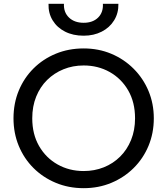

<svg xmlns="http://www.w3.org/2000/svg" viewBox="-20 -968 874 1003"><path d="M417 15Q338.5 15 271.8 -12.8Q205 -40.5 155.2 -90Q105.5 -139.5 78 -206Q50.5 -272.5 50.5 -350Q50.5 -428 78 -494.5Q105.5 -561 155.2 -610.5Q205 -660 271.8 -687.5Q338.5 -715 417 -715Q495 -715 561.5 -687Q628 -659 678 -609Q728 -559 755.8 -492.8Q783.5 -426.5 783.5 -350Q783.5 -272.5 755.8 -206Q728 -139.5 678 -90Q628 -40.5 561.5 -12.8Q495 15 417 15ZM417 -74.5Q473.5 -74.5 522.2 -94Q571 -113.5 607.5 -149.8Q644 -186 664.8 -237Q685.5 -288 685.5 -350Q685.5 -433.5 649.8 -495.5Q614 -557.5 553 -591.8Q492 -626 417 -626Q360.5 -626 311.8 -606.2Q263 -586.5 226.2 -550.2Q189.5 -514 169 -463.2Q148.5 -412.5 148.5 -350Q148.5 -267 184.2 -205Q220 -143 281 -108.8Q342 -74.5 417 -74.5ZM417 -781.5Q361.5 -781.5 319.8 -802.8Q278 -824 255 -861.8Q232 -899.5 233.5 -948H314Q312 -903.5 340.5 -876.2Q369 -849 417 -849Q465 -849 492.5 -876.2Q520 -903.5 517.5 -948H598.5Q599.5 -899.5 576.2 -861.8Q553 -824 511.5 -802.8Q470 -781.5 417 -781.5Z"/></svg>

Font: Geologica Cursive Light
Style: Regular
Weight: 300
Designer: Sindre Bremnes, Frode Helland
Foundry: Monokrom Skriftforlag AS
Version: Version 1.010;gftools[0.9.28]